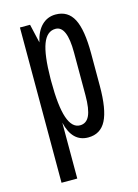

<svg xmlns="http://www.w3.org/2000/svg" viewBox="-113 -617 616 860"><g transform="rotate(-15 195.0 -187.5)"><path d="M63 180V-540H110L130 -453Q141 -503 167.5 -529Q194 -555 232 -555Q289 -555 315 -505Q341 -455 341 -345V-195Q341 -86 315 -35.5Q289 15 232 15Q158 15 136 -79V180ZM210 -47Q240 -47 254 -77Q268 -107 268 -171V-369Q268 -493 215 -493Q175 -493 156 -443Q137 -393 136 -284V-270Q136 -156 154.5 -101.5Q173 -47 210 -47Z"/></g></svg>

Font: Pathway Gothic One
Style: Regular
Weight: 400
Version: Version 1.003; ttfautohint (v1.8.4.7-5d5b);gftools[0.9.26]